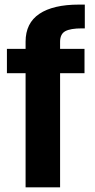

<svg xmlns="http://www.w3.org/2000/svg" viewBox="-20 -807 409 827"><path d="M90.2 0H238.8V-491.7H344V-596.4H238.8V-626.8Q238.8 -660.2 260.9 -672.5Q283.1 -684.8 333.3 -684.8H345.3V-787.2H319.9Q208.9 -787.2 149.6 -747.4Q90.2 -707.6 90.2 -627.3V-596.4H9.8V-491.7H90.2Z"/></svg>

Font: Anybody Thin Condensed
Style: Regular
Weight: 100
Width: 3
Version: Version 1.113;gftools[0.9.25]